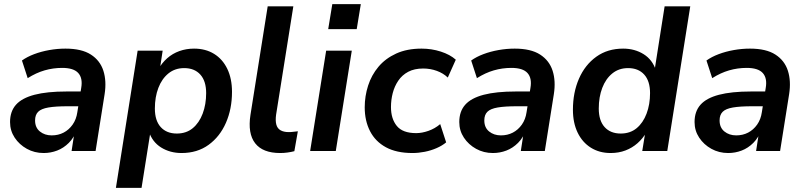

<svg xmlns="http://www.w3.org/2000/svg" viewBox="-20 -736 3924 936"><path d="M193 10Q148 10 111 -10.5Q74 -31 51.5 -65Q29 -99 29 -141Q29 -193 58 -225.5Q87 -258 148 -274Q209 -290 304 -290H384L373 -218H310Q251 -218 216 -212Q181 -206 166 -191Q151 -176 151 -149Q151 -114 174.5 -95Q198 -76 232 -76Q264 -76 290 -89.5Q316 -103 334 -128.5Q352 -154 357 -189L376 -308Q384 -355 361.5 -380Q339 -405 283 -405Q239 -405 197.5 -393Q156 -381 115 -355L87 -441Q112 -459 146.5 -472Q181 -485 220.5 -492Q260 -499 299 -499Q378 -499 423 -470Q468 -441 484 -391Q500 -341 490 -277L446 0H329L345 -104H355Q341 -65 315.5 -39.5Q290 -14 258.5 -2Q227 10 193 10Z M545 180 651 -489H773L759 -397H751Q769 -429 795 -452Q821 -475 854.5 -487Q888 -499 926 -499Q982 -499 1023.5 -473.5Q1065 -448 1088 -400.5Q1111 -353 1111 -288Q1111 -205 1081.5 -137.5Q1052 -70 997 -30Q942 10 865 10Q809 10 765.5 -17Q722 -44 705 -97H714L670 180ZM842 -85Q888 -85 919.5 -111Q951 -137 968 -182Q985 -227 985 -282Q985 -341 956.5 -372.5Q928 -404 878 -404Q833 -404 801 -378Q769 -352 752 -307.5Q735 -263 735 -207Q735 -148 763.5 -116.5Q792 -85 842 -85Z M1346 10Q1261 10 1224 -37.5Q1187 -85 1201 -176L1285 -705H1410L1326 -177Q1322 -148 1327 -129Q1332 -110 1347.5 -101Q1363 -92 1388 -92Q1399 -92 1410 -93.5Q1421 -95 1432 -96L1415 1Q1400 5 1382 7.5Q1364 10 1346 10Z M1580 -594 1600 -716H1739L1719 -594ZM1492 0 1570 -489H1695L1617 0Z M1991 10Q1913 10 1861.5 -18Q1810 -46 1784 -96.5Q1758 -147 1758 -213Q1758 -267 1774.5 -318.5Q1791 -370 1825 -410.5Q1859 -451 1911.5 -475Q1964 -499 2035 -499Q2084 -499 2129 -484.5Q2174 -470 2202 -445L2163 -358Q2141 -379 2109.5 -390.5Q2078 -402 2043 -402Q2000 -402 1970 -386Q1940 -370 1921.5 -342.5Q1903 -315 1894.5 -282Q1886 -249 1886 -214Q1886 -157 1914.5 -122Q1943 -87 2009 -87Q2037 -87 2068.5 -98Q2100 -109 2126 -131L2155 -42Q2136 -26 2108.5 -14Q2081 -2 2050.5 4Q2020 10 1991 10Z M2383 10Q2338 10 2301 -10.5Q2264 -31 2241.5 -65Q2219 -99 2219 -141Q2219 -193 2248 -225.5Q2277 -258 2338 -274Q2399 -290 2494 -290H2574L2563 -218H2500Q2441 -218 2406 -212Q2371 -206 2356 -191Q2341 -176 2341 -149Q2341 -114 2364.5 -95Q2388 -76 2422 -76Q2454 -76 2480 -89.5Q2506 -103 2524 -128.5Q2542 -154 2547 -189L2566 -308Q2574 -355 2551.5 -380Q2529 -405 2473 -405Q2429 -405 2387.5 -393Q2346 -381 2305 -355L2277 -441Q2302 -459 2336.5 -472Q2371 -485 2410.5 -492Q2450 -499 2489 -499Q2568 -499 2613 -470Q2658 -441 2674 -391Q2690 -341 2680 -277L2636 0H2519L2535 -104H2545Q2531 -65 2505.5 -39.5Q2480 -14 2448.5 -2Q2417 10 2383 10Z M2957 10Q2902 10 2860.5 -16Q2819 -42 2796 -89.5Q2773 -137 2773 -201Q2773 -285 2802.5 -352.5Q2832 -420 2887 -459.5Q2942 -499 3018 -499Q3074 -499 3117.5 -472Q3161 -445 3178 -392L3171 -393L3220 -705H3345L3233 0H3111L3126 -92H3132Q3114 -61 3088 -38Q3062 -15 3029 -2.5Q2996 10 2957 10ZM3006 -85Q3052 -85 3083.5 -111Q3115 -137 3132 -182Q3149 -227 3149 -282Q3149 -341 3120.5 -372.5Q3092 -404 3042 -404Q2997 -404 2965 -378Q2933 -352 2916 -307.5Q2899 -263 2899 -207Q2899 -148 2927.5 -116.5Q2956 -85 3006 -85Z M3530 10Q3485 10 3448 -10.5Q3411 -31 3388.5 -65Q3366 -99 3366 -141Q3366 -193 3395 -225.5Q3424 -258 3485 -274Q3546 -290 3641 -290H3721L3710 -218H3647Q3588 -218 3553 -212Q3518 -206 3503 -191Q3488 -176 3488 -149Q3488 -114 3511.5 -95Q3535 -76 3569 -76Q3601 -76 3627 -89.5Q3653 -103 3671 -128.5Q3689 -154 3694 -189L3713 -308Q3721 -355 3698.5 -380Q3676 -405 3620 -405Q3576 -405 3534.5 -393Q3493 -381 3452 -355L3424 -441Q3449 -459 3483.5 -472Q3518 -485 3557.5 -492Q3597 -499 3636 -499Q3715 -499 3760 -470Q3805 -441 3821 -391Q3837 -341 3827 -277L3783 0H3666L3682 -104H3692Q3678 -65 3652.5 -39.5Q3627 -14 3595.5 -2Q3564 10 3530 10Z"/></svg>

Font: Nunito Sans 12pt ExtraLight
Style: Italic
Weight: 200
Italic angle: -9°
Designer: Vernon Adams
Foundry: Vernon Adams
Version: Version 3.101;gftools[0.9.27]